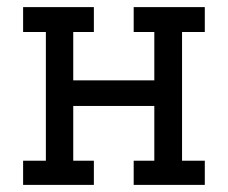

<svg xmlns="http://www.w3.org/2000/svg" viewBox="-20 -520 641 540"><path d="M356 0V-68H414V-222H186V-68H244V0H45V-68H109V-430H45V-500H244V-430H186V-294H414V-430H356V-500H556V-430H492V-68H556V0Z"/></svg>

Font: Kelly Slab
Style: Regular
Weight: 400
Designer: Denis Masharov
Foundry: Denis Masharov
Version: Version 1.001